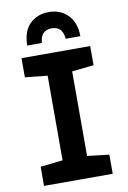

<svg xmlns="http://www.w3.org/2000/svg" viewBox="-101 -997 702 1057"><g transform="rotate(-10 250.0 -469.0)"><path d="M248 -938Q184 -938 142.5 -897.5Q101 -857 100 -777H182Q187 -847 248 -847Q310 -847 315 -777H397Q397 -852 355.5 -895Q314 -938 248 -938ZM441 0V-107L319 -121V-594L441 -607V-714H57V-607L182 -594V-121L57 -107V0Z"/></g></svg>

Font: Noto Sans Mono UI Condensed ExtraBold
Style: Regular
Weight: 800
Width: 3
Designer: Monotype Design team
Foundry: Monotype Imaging Inc.
Version: 1.000